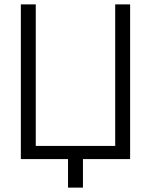

<svg xmlns="http://www.w3.org/2000/svg" viewBox="-20 -725 688 875"><path d="M505 0V-705H573V0ZM103 0V-60H545V0ZM75 0V-705H143V0ZM290 130V-21H358V130Z"/></svg>

Font: TikTok Sans Light
Style: Regular
Weight: 300
Version: Version 4.000